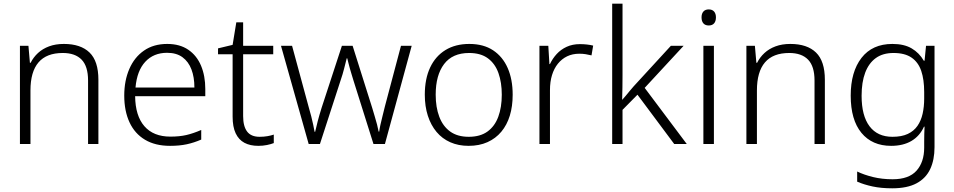

<svg xmlns="http://www.w3.org/2000/svg" viewBox="-20 -780 5170 1040"><path d="M326 -542Q417 -542 465 -495.5Q513 -449 513 -348V0H457V-344Q457 -421 422 -457Q387 -493 320 -493Q232 -493 188.5 -442Q145 -391 145 -290V0H88V-532H134L142 -440H146Q161 -470 186 -493Q211 -516 246 -529Q281 -542 326 -542Z M886 -542Q954 -542 1000 -510.5Q1046 -479 1069 -424Q1092 -369 1092 -298V-259H712Q713 -153 762 -96.5Q811 -40 903 -40Q952 -40 989 -48.5Q1026 -57 1070 -76V-24Q1031 -7 991.5 1.5Q952 10 901 10Q821 10 765.5 -23Q710 -56 681.5 -117.5Q653 -179 653 -262Q653 -343 680.5 -406.5Q708 -470 760 -506Q812 -542 886 -542ZM885 -494Q812 -494 767 -445.5Q722 -397 714 -306H1033Q1033 -362 1017 -404Q1001 -446 968.5 -470Q936 -494 885 -494Z M1386 -39Q1409 -39 1429 -42.5Q1449 -46 1463 -51V-5Q1448 1 1426 5.5Q1404 10 1379 10Q1335 10 1304 -6.5Q1273 -23 1256.5 -58Q1240 -93 1240 -148V-486H1161V-518L1240 -537L1260 -659H1297V-532H1460V-486H1297V-151Q1297 -96 1318.5 -67.5Q1340 -39 1386 -39Z M1894 -346Q1889 -363 1884 -379Q1879 -395 1875 -409.5Q1871 -424 1867.5 -438Q1864 -452 1861 -464H1858Q1855 -452 1851.5 -438Q1848 -424 1844 -408.5Q1840 -393 1835.5 -377.5Q1831 -362 1825 -345L1713 0H1652L1502 -532H1562L1651 -204Q1660 -174 1666 -149.5Q1672 -125 1676.5 -104.5Q1681 -84 1684 -66H1687Q1690 -78 1693.5 -92.5Q1697 -107 1701 -123.5Q1705 -140 1710.5 -158Q1716 -176 1722 -196L1832 -532H1890L1996 -196Q2003 -172 2010 -149Q2017 -126 2022.5 -105Q2028 -84 2031 -67H2034Q2036 -83 2040.5 -103.5Q2045 -124 2051.5 -149.5Q2058 -175 2065 -204L2152 -532H2210L2065 0H2003Z M2757 -267Q2757 -204 2741.5 -153.5Q2726 -103 2695.5 -66.5Q2665 -30 2620.5 -10Q2576 10 2518 10Q2463 10 2419 -9.5Q2375 -29 2344.5 -65.5Q2314 -102 2297.5 -153Q2281 -204 2281 -267Q2281 -353 2310 -414.5Q2339 -476 2393 -509Q2447 -542 2522 -542Q2599 -542 2651 -507.5Q2703 -473 2730 -411.5Q2757 -350 2757 -267ZM2340 -267Q2340 -199 2359.5 -147.5Q2379 -96 2418.5 -67.5Q2458 -39 2519 -39Q2581 -39 2620.5 -67.5Q2660 -96 2679 -147.5Q2698 -199 2698 -267Q2698 -333 2680 -384Q2662 -435 2623 -464Q2584 -493 2521 -493Q2431 -493 2385.5 -433Q2340 -373 2340 -267Z M3121 -541Q3140 -541 3158.5 -539Q3177 -537 3193 -533L3184 -480Q3168 -484 3152 -486.5Q3136 -489 3118 -489Q3081 -489 3052 -475Q3023 -461 3002 -435Q2981 -409 2970 -373Q2959 -337 2959 -292V0H2902V-532H2950L2956 -433H2959Q2973 -463 2995.5 -487.5Q3018 -512 3049.5 -526.5Q3081 -541 3121 -541Z M3352 -374Q3352 -342 3351.5 -307.5Q3351 -273 3350 -240H3351Q3360 -250 3370.5 -262.5Q3381 -275 3391.5 -288Q3402 -301 3412 -312L3614 -532H3683L3472 -304L3700 0H3632L3433 -267L3352 -185V0H3296V-760H3352Z M3847 -532V0H3790V-532ZM3819 -729Q3838 -729 3848 -717.5Q3858 -706 3858 -686Q3858 -665 3848 -653.5Q3838 -642 3819 -642Q3800 -642 3790 -653.5Q3780 -665 3780 -686Q3780 -706 3790 -717.5Q3800 -729 3819 -729Z M4261 -542Q4352 -542 4400 -495.5Q4448 -449 4448 -348V0H4392V-344Q4392 -421 4357 -457Q4322 -493 4255 -493Q4167 -493 4123.5 -442Q4080 -391 4080 -290V0H4023V-532H4069L4077 -440H4081Q4096 -470 4121 -493Q4146 -516 4181 -529Q4216 -542 4261 -542Z M4814 -542Q4877 -542 4918 -518Q4959 -494 4984 -451H4988L4996 -532H5042V17Q5042 86 5018.5 136Q4995 186 4944.5 213Q4894 240 4813 240Q4753 240 4706.5 230Q4660 220 4623 204V149Q4660 167 4709 179Q4758 191 4815 191Q4903 191 4944.5 144.5Q4986 98 4986 20V-11Q4986 -32 4986.5 -53.5Q4987 -75 4988 -94H4985Q4962 -43 4917 -16.5Q4872 10 4807 10Q4704 10 4646 -60.5Q4588 -131 4588 -262Q4588 -391 4646.5 -466.5Q4705 -542 4814 -542ZM4820 -493Q4762 -493 4724 -465.5Q4686 -438 4666.5 -386.5Q4647 -335 4647 -261Q4647 -153 4690 -96Q4733 -39 4814 -39Q4864 -39 4897 -54.5Q4930 -70 4949.5 -98Q4969 -126 4977.5 -164Q4986 -202 4986 -246V-281Q4986 -349 4970 -396Q4954 -443 4917.5 -468Q4881 -493 4820 -493Z"/></svg>

Font: Noto Sans Georgian Light
Style: Regular
Weight: 300
Version: Version 2.002